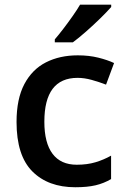

<svg xmlns="http://www.w3.org/2000/svg" viewBox="-20 -786 537 816"><path d="M299.8 9.8Q184.6 9.8 117.4 -57.6Q50.3 -125 50.3 -267.6Q50.3 -365.7 83.5 -428.5Q116.7 -491.2 175.3 -521Q233.9 -550.8 310.5 -550.8Q358.4 -550.8 397.7 -541Q437 -531.2 464.8 -518.1L430.7 -426.3Q400.4 -438 369.4 -446.5Q338.4 -455.1 309.6 -455.1Q168.5 -455.1 168.5 -268.6Q168.5 -178.7 203.4 -132.3Q238.3 -85.9 306.2 -85.9Q350.6 -85.9 385.7 -96.4Q420.9 -106.9 452.1 -124.5V-24.9Q421.4 -6.8 386.2 1.5Q351.1 9.8 299.8 9.8ZM452.6 -766.1V-756.3Q436.5 -737.8 407.5 -709.2Q378.4 -680.7 346.2 -652.3Q314 -624 289.6 -606H212.9V-618.7Q228.5 -636.7 248.5 -662.8Q268.6 -689 287.8 -716.3Q307.1 -743.7 320.3 -766.1Z"/></svg>

Font: Open Sans SemiBold
Style: Regular
Weight: 600
Designer: Monotype Design Team
Foundry: Monotype Imaging Inc.
Version: Version 3.003; ttfautohint (v1.8.4)